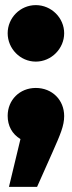

<svg xmlns="http://www.w3.org/2000/svg" viewBox="-20 -543 280 751"><path d="M120 -523C59 -523 10 -473 10 -413C10 -353 59 -302 120 -302C181 -302 231 -353 231 -413C231 -473 181 -523 120 -523ZM120 -199C57 -199 10 -152 10 -90C10 -51 27 -19 60 1L15 188H125L186 51C216 -17 231 -51 231 -89C231 -152 184 -199 120 -199Z"/></svg>

Font: Fira Sans Ultra
Style: Regular
Weight: 950
Designer: Carrois Corporate & Edenspiekermann AG
Foundry: Carrois Corporate GbR & Edenspiekermann AG
Version: Version 4.203;PS 004.203;hotconv 1.0.88;makeotf.lib2.5.64775